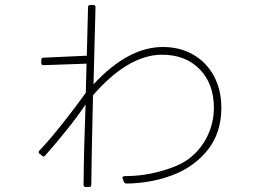

<svg xmlns="http://www.w3.org/2000/svg" viewBox="-20 -712 1040 772"><path d="M146 -458V-471Q146 -480 154 -480L329 -488L334 -683Q334 -692 343 -692H355Q364 -692 364 -683L356 -373Q495 -523 635 -523Q704 -523 757.5 -492Q811 -461 840.5 -405.5Q870 -350 870 -279Q870 -178 815.5 -109.5Q761 -41 674 -8Q587 25 488 26Q481 26 478 19L473 6L472 3Q472 -4 485 -4Q557 -4 629.5 -24.5Q702 -45 740 -74Q789 -112 814.5 -166Q840 -220 840 -278Q840 -375 783 -433.5Q726 -492 632 -492Q496 -492 354 -329Q348 -75 347 31Q347 40 338 40H325Q316 40 316 31Q317 -104 324 -292Q295 -248 249 -190.5Q203 -133 162 -87Q156 -79 149 -86L139 -94Q136 -96 135.5 -99.5Q135 -103 138 -106Q178 -148 230.5 -214Q283 -280 325 -339L328 -456L155 -450Q146 -450 146 -458Z"/></svg>

Font: LINE Seed JP_TTF Thin
Style: Regular
Weight: 250
Designer: LY Corporation & Fontrix & Fontworks
Version: Version 1.008